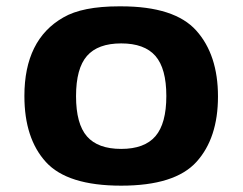

<svg xmlns="http://www.w3.org/2000/svg" viewBox="-20 -569 768 606"><path d="M57 -266Q57 -444 180 -514Q240 -549 356 -549Q359 -549 362 -549Q531 -549 599.5 -472.5Q668 -396 668 -264.5Q668 -133 600 -58Q532 17 362.5 17Q193 17 125 -57.5Q57 -132 57 -266ZM254.5 -392.5Q220 -353 220 -265.5Q220 -178 254.5 -138.5Q289 -99 362.5 -99Q436 -99 470.5 -139Q505 -179 505 -266Q505 -353 470.5 -392.5Q436 -432 362.5 -432Q289 -432 254.5 -392.5Z"/></svg>

Font: Fix15 Mono
Style: Bold
Weight: 700
Designer: Carrois Corporate & Edenspiekermann AG
Foundry: Carrois Corporate GbR & Edenspiekermann AG
Version: Version 3.206